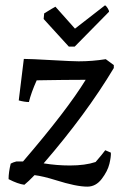

<svg xmlns="http://www.w3.org/2000/svg" viewBox="-20 -685 458 717"><path d="M237 -511 143 -614 145 -635Q179 -656 187 -660L260 -578L372 -665Q376 -664 382 -654.5Q388 -645 387 -641L259 -511ZM306 12Q265 12 189 -12Q141 -27 109 -31Q86 -7 71 5Q47 2 12 -16Q12 -41 20 -74Q29 -79 41 -82H66Q230 -273 300 -387Q259 -387 216.5 -386.5Q174 -386 147 -385.5Q120 -385 117 -385Q96 -338 88 -304Q72 -304 50 -310L69 -465Q94 -465 172.5 -460.5Q251 -456 274 -456Q324 -456 375 -464L405 -442V-431Q302 -259 143 -75Q192 -67 241 -67Q298 -67 337 -80Q363 -110 373 -124L394 -115Q395 -100 388.5 -73Q382 -46 360 -17Q338 12 306 12Z"/></svg>

Font: Albura Medium
Style: Italic
Weight: 462
Italic angle: -7°
Designer: Mercedes Jáuregui
Foundry: Omnibus-Type Team
Version: Version 1.000